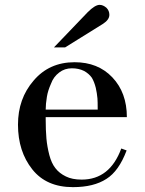

<svg xmlns="http://www.w3.org/2000/svg" viewBox="-20 -758 596 790"><path d="M502 -276H168V-268Q168 -222 171 -188Q174 -155 183 -120Q192 -86 208 -66Q224 -45 251 -32Q277 -19 316 -19Q432 -19 479 -147L501 -139Q469 -54 418 -22Q366 12 280 12Q171 12 113 -61Q54 -135 54 -245Q54 -352 118 -426Q182 -502 287 -502Q383 -502 442 -440Q502 -377 502 -276ZM168 -307H382Q382 -341 381 -353Q379 -375 374 -397Q368 -421 358 -438Q346 -455 326 -466Q304 -477 276 -477Q246 -477 224 -460Q200 -442 190 -414Q177 -385 173 -360Q168 -330 168 -307ZM248 -563H202L341 -708Q371 -738 390 -738Q404 -738 418 -726Q430 -714 430 -697Q430 -677 404 -660Z"/></svg>

Font: Bailleul Roman
Style: Roman
Weight: 400
Version: Version 1